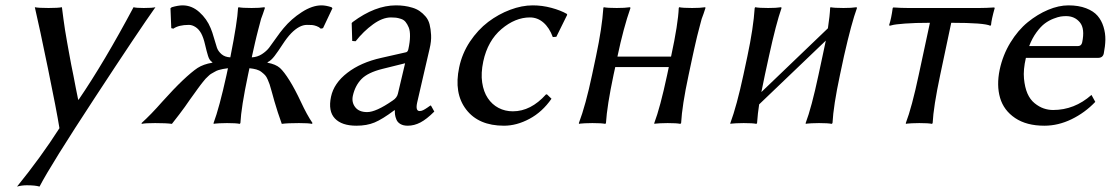

<svg xmlns="http://www.w3.org/2000/svg" viewBox="-20 -459 4142 716"><path d="M109.9 -432.1Q123 -429.2 161.1 -429.2Q197.3 -429.2 210.9 -432.1Q213.4 -411.1 216.6 -388.2Q219.7 -365.2 222.4 -347.9Q225.1 -330.6 230 -303.2L237.3 -262.7Q239.3 -249.5 245.6 -217.8L253.9 -176.8L262.7 -130.9Q270.5 -93.3 271.5 -87.4H273.4Q368.2 -226.1 478 -432.1Q487.3 -429.2 516.1 -429.2Q548.8 -429.2 559.6 -432.1Q499.5 -347.7 334.5 -95.9Q169.4 155.8 127.4 236.8Q111.8 231.9 79.6 231.9Q61.5 231.9 43.5 236.8Q132.3 127.4 201.7 19Q190.9 -47.9 158.9 -203.4Q127 -358.9 109.9 -432.1Z M706.5 -112.8 688.5 -87.9 669.4 -60.5 648.4 -32.2 621.1 2.9Q600.6 0 558.6 0Q521 0 508.8 2.9L507.8 0Q542.5 -31.2 585.4 -80.1Q628.4 -127.9 660.2 -158.2Q695.3 -191.4 716.8 -205.6Q738.8 -219.7 771.5 -225.1L772 -227.1Q761.2 -232.9 755.9 -250.2Q750.5 -267.6 744.6 -293.2Q738.8 -318.8 730 -335Q721.2 -350.6 708.7 -358.4Q696.3 -366.2 684.6 -366.2Q646.5 -366.2 626.5 -352.1L618.7 -354L615.7 -428.2L620.6 -432.1Q644.5 -439 661.1 -439Q695.3 -439 723.4 -413.8Q751.5 -388.7 765.6 -354Q771.5 -340.3 778.1 -316.9Q784.7 -293.5 789.1 -280.8Q793.5 -268.1 805.9 -257.1Q818.4 -246.1 838.9 -245.1L839.8 -250Q865.2 -377.9 867.7 -429.2L869.6 -432.1Q882.8 -429.2 918 -429.2Q933.1 -429.2 945.3 -429.9Q957.5 -430.7 961.9 -431.6L966.3 -432.1L967.8 -429.2L960.4 -407.2L953.6 -388.7Q951.2 -380.4 947.8 -366.5Q944.3 -352.5 942.6 -346.9Q940.9 -341.3 936.8 -324Q932.6 -306.6 931.6 -302.2L925.8 -276.4L919.9 -250L918.9 -245.1Q939.9 -246.1 956.8 -257.1Q973.6 -268.1 983.4 -280.8Q993.2 -293.5 1009.3 -316.7Q1025.4 -339.8 1037.6 -354Q1066.4 -388.7 1105.5 -413.8Q1144.5 -439 1178.7 -439Q1195.3 -439 1216.3 -432.1L1219.7 -428.2L1184.6 -354L1176.3 -352.1Q1169.9 -358.4 1160.2 -361.8Q1150.4 -365.2 1143.6 -365.7Q1136.7 -366.2 1124.5 -366.2Q1096.7 -366.2 1065.9 -335Q1050.3 -318.8 1033.7 -293.2Q1017.1 -267.6 1003.9 -250.2Q990.7 -232.9 978 -227.1L977.5 -225.1Q1007.8 -219.7 1023.9 -205.6Q1039.1 -191.9 1060.1 -158.2Q1079.6 -127 1102.1 -79.1Q1124.5 -30.8 1145.5 0L1143.1 2.9Q1131.3 0 1094.7 0Q1052.2 0 1030.8 2.9Q1022.5 -20 1016.1 -39.8Q1009.8 -59.6 1003.4 -81.1L994.6 -112.8L991.7 -123Q987.8 -137.7 985.4 -144.5Q982.9 -151.4 978.3 -162.4Q973.6 -173.3 968.5 -178.7Q963.4 -184.1 955.3 -190.4Q947.3 -196.8 936 -200Q924.8 -203.1 910.2 -204.6L904.8 -179.2Q879.4 -58.6 876.5 0L874 2.9Q860.8 0 826.7 0Q811 0 798.6 0.7Q786.1 1.5 781.7 2L776.9 2.9L776.4 0Q797.9 -57.6 824.7 -179.2L830.1 -204.6Q820.3 -203.6 811.3 -201.7Q802.2 -199.7 795.2 -197.8Q788.1 -195.8 780.5 -191.2Q772.9 -186.5 768.3 -184.3Q763.7 -182.1 756.6 -175Q749.5 -168 746.6 -165.3Q743.7 -162.6 736.6 -153.3Q729.5 -144 727.3 -141.4Q725.1 -138.7 716.8 -127.2Q708.5 -115.7 706.5 -112.8Z M1490.7 -223.1 1406.2 -202.1Q1351.6 -188.5 1327.9 -164.1Q1304.2 -139.6 1295.9 -102.1Q1290.5 -77.6 1304.7 -59.3Q1318.8 -41 1349.1 -41Q1382.3 -41 1444.3 -84Q1460.4 -94.2 1463.9 -109.9ZM1535.6 -76.2Q1528.8 -44.9 1544.9 -44.9Q1551.3 -44.9 1557.9 -48.1Q1564.5 -51.3 1574.7 -58.3Q1585 -65.4 1585.4 -65.9L1587.9 -64L1599.6 -43Q1570.8 -14.2 1547.6 -2.2Q1524.4 9.8 1500.5 9.8Q1483.9 9.8 1473.1 3.4Q1462.4 -2.9 1458.3 -13.2Q1454.1 -23.4 1453.1 -31.7Q1452.1 -40 1452.6 -47.9H1450.7Q1405.8 -14.2 1376.7 -2.2Q1347.7 9.8 1309.1 9.8Q1254.4 9.8 1228.8 -17.3Q1203.1 -44.4 1214.4 -98.1Q1225.1 -148.9 1275.4 -187.5Q1325.2 -226.1 1401.9 -243.2L1494.6 -264.2Q1501 -266.1 1502.9 -275.9Q1508.8 -302.7 1509 -323.5Q1509.3 -344.2 1504.2 -356.7Q1499 -369.1 1492.4 -377.2Q1485.8 -385.3 1475.1 -388.7Q1464.4 -392.1 1456.5 -393.1Q1448.7 -394 1438 -394Q1406.7 -394 1371.3 -368.4Q1335.9 -342.8 1306.2 -305.2L1293.5 -306.2L1291.5 -373L1295.4 -377Q1378.9 -439 1456.5 -439Q1473.1 -439 1487.5 -437Q1502 -435.1 1517.6 -430.4Q1533.2 -425.8 1544.9 -417.7Q1556.6 -409.7 1567.1 -397.5Q1577.6 -385.3 1582 -368.2Q1586.4 -351.1 1587.6 -328.4Q1588.9 -305.7 1582 -276.9Q1581.1 -272.9 1560.1 -182.6Q1539.6 -95.2 1535.6 -76.2Z M1956.1 -394Q1901.4 -394 1850.1 -350.6Q1798.8 -307.1 1782.2 -230Q1772.9 -186 1778.1 -151.4Q1783.2 -116.7 1799.1 -93Q1814.9 -69.3 1839.1 -56.6Q1863.3 -43.9 1892.6 -43.9Q1959.5 -43.9 2016.1 -106.9H2020L2036.6 -90.8Q2002.4 -41.5 1954.6 -15.9Q1906.7 9.8 1859.4 9.8Q1764.6 9.8 1718.3 -50.8Q1671.9 -111.3 1692.4 -208Q1703.1 -259.3 1732.4 -303.7Q1762.2 -348.1 1800.5 -377.2Q1838.9 -406.2 1882.6 -422.6Q1926.3 -439 1966.8 -439Q2002 -439 2036.4 -429.7Q2070.8 -420.4 2093.8 -407.2L2095.2 -403.8L2054.7 -321.8L2041.5 -320.8Q2028.8 -355.5 2006.6 -374.8Q1984.4 -394 1956.1 -394Z M2563 -250 2547.9 -179.2Q2523.4 -64.9 2520 0L2517.1 2.9Q2503.9 0 2469.7 0Q2454.1 0 2441.9 0.7Q2429.7 1.5 2424.8 2L2420.4 2.9L2419.9 0Q2441.9 -58.1 2467.8 -179.2L2474.1 -209H2274.4L2268.1 -180.2Q2243.7 -64.5 2239.7 0L2237.3 2.9Q2223.1 0 2189 0Q2173.3 0 2160.9 0.7Q2148.4 1.5 2143.6 2L2139.2 2.9L2138.7 0Q2164.1 -66.9 2188 -180.2L2202.6 -249Q2225.1 -355 2230 -429.2L2231.4 -432.1Q2244.6 -429.2 2279.8 -429.2Q2294.9 -429.2 2307.4 -429.9Q2319.8 -430.7 2324.7 -431.6L2329.6 -432.1L2331.1 -429.2Q2305.2 -355.5 2282.7 -249V-248H2482.4L2482.9 -250Q2508.8 -370.1 2511.2 -429.2L2512.7 -432.1Q2525.9 -429.2 2561 -429.2Q2576.2 -429.2 2588.4 -429.9Q2600.6 -430.7 2605.5 -431.6L2609.9 -432.1L2610.8 -429.2L2603.5 -407.2L2596.7 -388.7Q2594.2 -380.4 2590.8 -366.5Q2587.4 -352.5 2585.7 -346.9Q2584 -341.3 2579.8 -324Q2575.7 -306.6 2574.7 -302.2L2568.8 -276.4Z M2847.7 -250 2832.5 -180.2 2819.3 -115.7 3067.4 -353.5Q3074.7 -402.3 3075.7 -429.2L3077.1 -432.1Q3090.3 -429.2 3125.5 -429.2Q3140.6 -429.2 3152.8 -429.9Q3165 -430.7 3169.9 -431.6L3174.3 -432.1L3175.8 -429.2Q3155.8 -375 3127.4 -250L3112.3 -179.2Q3087.9 -64.9 3084.5 0L3081.5 2.9Q3068.4 0 3034.2 0Q3018.6 0 3006.3 0.7Q2994.1 1.5 2989.3 2L2984.9 2.9L2984.4 0Q3006.3 -57.6 3032.2 -179.2L3047.4 -250Q3059.1 -304.2 3059.6 -307.6L2811 -69.8Q2805.7 -36.1 2803.2 0L2800.8 2.9Q2787.6 0 2753.4 0Q2737.8 0 2725.3 0.7Q2712.9 1.5 2708 2L2703.6 2.9V0Q2727.5 -64.5 2752.4 -180.2L2767.1 -249Q2789.6 -355 2794.4 -429.2L2796.4 -432.1Q2809.6 -429.2 2844.7 -429.2Q2859.9 -429.2 2872.1 -429.9Q2884.3 -430.7 2888.7 -431.6L2893.1 -432.1L2894.5 -429.2Q2874 -370.6 2847.7 -250Z M3447.8 -374Q3392.1 -374 3354.5 -371.1Q3316.9 -368.2 3307.1 -365.2L3297.4 -362.8L3295.9 -366.2Q3303.7 -389.2 3309.1 -429.2L3311.5 -431.2Q3340.8 -429.2 3366.2 -429.2H3632.3Q3657.2 -429.2 3687.5 -431.2L3689.5 -429.2Q3677.2 -385.7 3675.8 -366.2L3673.3 -362.8Q3651.9 -374 3527.3 -374L3486.3 -180.2Q3460.9 -60.1 3458 0L3455.6 2.9Q3442.4 0 3408.2 0Q3392.6 0 3380.1 0.7Q3367.7 1.5 3362.8 2L3358.4 2.9L3357.9 0Q3380.4 -58.6 3406.2 -180.2Z M3817.9 -287.1H3999Q4012.7 -287.1 4015.6 -300.8Q4026.4 -352.1 4007.1 -375.5Q3987.8 -398.9 3955.6 -398.9Q3946.3 -398.9 3936 -397.5Q3925.8 -396 3908.7 -389.4Q3891.6 -382.8 3876.5 -371.6Q3861.3 -360.4 3845.2 -338.4Q3829.1 -316.4 3817.9 -287.1ZM4050.3 -105 4064.5 -79.1Q4025.9 -38.6 3976.1 -14.4Q3926.3 9.8 3874.5 9.8Q3808.1 9.8 3765.6 -18.8Q3723.1 -47.4 3709.5 -94Q3695.8 -140.6 3708 -199.2Q3719.7 -253.9 3748 -300.3Q3776.4 -346.7 3812.7 -376.2Q3849.1 -405.8 3888.7 -422.4Q3928.2 -439 3964.4 -439Q4002.4 -439 4030.3 -428.2Q4058.1 -417.5 4073 -400.1Q4087.9 -382.8 4095.2 -358.9Q4102.5 -335 4102.1 -310.8Q4101.6 -286.6 4096.2 -259.8Q4092.8 -243.2 4074.7 -243.2H3805.7Q3795.4 -198.7 3798.6 -165.8Q3801.8 -132.8 3811.5 -110.4Q3821.3 -87.9 3838.1 -74.2Q3855 -60.5 3872.1 -54.7Q3889.2 -48.8 3907.2 -48.8Q3986.8 -48.8 4050.3 -105Z"/></svg>

Font: Linux Biolinum G
Style: Italic
Weight: 400
Italic angle: -12°
Designer: Philipp H. Poll
Foundry: Philipp H. Poll
Version: Version 0.5.1